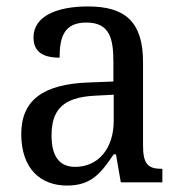

<svg xmlns="http://www.w3.org/2000/svg" viewBox="-20 -566 563 596"><path d="M188 10C265 10 294 -30 333 -87H340L355 0H484V-42H481C439 -42 424 -58 424 -114V-373C424 -500 367 -546 253 -546C157 -546 84 -516 84 -450C84 -406 112 -387 165 -387C165 -451 179 -496 248 -496C321 -496 332 -446 332 -373V-313L256 -310C115 -305 46 -256 46 -150C46 -41 107 10 188 10ZM213 -48C163 -48 140 -83 140 -145C140 -223 173 -264 275 -269L333 -272V-191C333 -106 286 -48 213 -48Z"/></svg>

Font: Noto Serif Ethiopic SmCn
Style: Regular
Weight: 400
Width: 4
Designer: Monotype Design Team
Foundry: Monotype Imaging Inc.
Version: Version 2.102